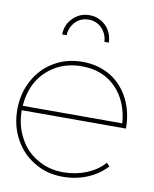

<svg xmlns="http://www.w3.org/2000/svg" viewBox="-82 -789 683 851"><g transform="rotate(10 259.0 -363.0)"><path d="M362 -40C330 -27 295 -20 258 -20C214 -20 175 -30 140 -51C105 -71 78 -99 59 -136C39 -172 29 -213 29 -259H498C498 -308 488 -353 468 -392C448 -431 420 -462 384 -484C347 -506 305 -517 258 -517C211 -517 168 -506 131 -484C93 -462 63 -431 42 -392C20 -353 9 -308 9 -259C9 -210 20 -165 42 -126C63 -87 93 -56 131 -34C168 -11 211 0 258 0C297 0 334 -7 368 -21C402 -35 431 -55 455 -81L441 -95C420 -71 393 -53 362 -40ZM145 -470C178 -488 216 -497 258 -497C321 -497 373 -477 412 -437C451 -397 473 -344 478 -279H30C33 -322 44 -360 64 -393C84 -426 111 -451 145 -470ZM147 -621H167C168 -645 177 -665 193 -682C209 -698 229 -706 252 -706C275 -706 295 -698 311 -682C327 -665 336 -645 337 -621H357C356 -651 346 -676 326 -696C305 -716 281 -726 252 -726C223 -726 199 -716 179 -696C158 -676 148 -651 147 -621Z"/></g></svg>

Font: Argentum Sans Thin
Style: Regular
Weight: 250
Designer: Julieta Ulanovsky
Foundry: Julieta Ulanovsky
Version: Version 5.001;February 15, 2019;FontCreator 11.5.0.2425 64-b